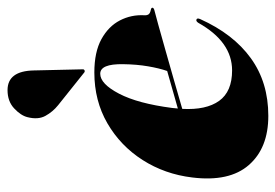

<svg xmlns="http://www.w3.org/2000/svg" viewBox="-134 -606 749 522"><g transform="rotate(-90 241.0 -344.5)"><path d="M450.5 -175Q410 -85 344.2 -37.5Q278.5 10 187.5 10Q100 10 53.8 -43Q7.5 -96 20 -197Q29 -271.5 67.5 -331.8Q106 -392 167.2 -427.5Q228.5 -463 305.5 -463Q361 -463 396 -443.8Q431 -424.5 447 -393.5Q463 -362.5 461 -327Q460.5 -320.5 463.2 -316Q466 -311.5 475.5 -309.5Q481.5 -308.5 481.5 -305Q481.5 -302 475.5 -300Q465.5 -297.5 436.5 -289.5Q407.5 -281.5 367.8 -270.2Q328 -259 285.5 -246.8Q243 -234.5 206.5 -224Q203 -159 228.2 -123.8Q253.5 -88.5 311 -88.5Q389 -88.5 440.5 -180.5Q445 -187 449 -185.5Q454.5 -184 450.5 -175ZM209 -251.5Q208 -243.5 207.5 -236Q234 -243.5 261 -251.2Q288 -259 309.5 -265Q317 -286.5 322.2 -317Q327.5 -347.5 328 -385Q329 -447 302 -447Q274.5 -447 247.8 -395.8Q221 -344.5 209 -251.5ZM311 -627.5 314 -496.5Q314 -494.5 314 -493.2Q314 -492 312.5 -490.5Q309.5 -488 306 -490L216.5 -561.5Q198.5 -576 187.5 -596Q176.5 -616 184 -645Q188.5 -663 207.8 -681Q227 -699 257.5 -699Q309.5 -699 311 -627.5Z"/></g></svg>

Font: Fraunces 144pt Black
Style: Italic
Weight: 900
Italic angle: -16°
Version: Version 1.000;[0bf87f6ff]